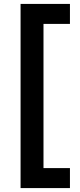

<svg xmlns="http://www.w3.org/2000/svg" viewBox="-20 -780 407 980"><path d="M85 180V-760H337V-658H202V78H337V180Z"/></svg>

Font: Oxanium SemiBold
Style: Regular
Weight: 600
Designer: Severin Meyer
Version: Version 2.000